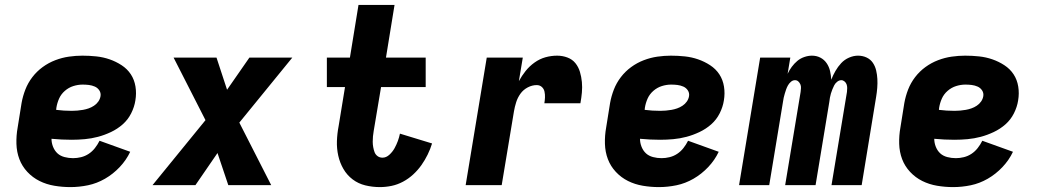

<svg xmlns="http://www.w3.org/2000/svg" viewBox="-20 -755 4240 783"><path d="M267 8Q234 8 201.5 2.5Q169 -3 141 -17Q113 -31 91.5 -54Q70 -77 59 -106Q48 -135 47 -168.5Q46 -202 52 -235L68 -335Q73 -363 83.5 -390Q94 -417 112 -440.5Q130 -464 154 -481.5Q178 -499 205.5 -509.5Q233 -520 261 -524Q289 -528 316 -528Q345 -528 373 -525Q401 -522 427 -513Q453 -504 476 -489Q499 -474 513.5 -452Q528 -430 532.5 -402Q537 -374 532 -345Q528 -319 515 -293Q502 -267 480.5 -248Q459 -229 432.5 -216.5Q406 -204 379.5 -197Q353 -190 326 -187.5Q299 -185 272 -185Q252 -185 231.5 -186Q211 -187 190 -189Q190 -172 196.5 -156Q203 -140 214.5 -129.5Q226 -119 243 -114.5Q260 -110 278 -110Q294 -110 310.5 -114Q327 -118 341.5 -127.5Q356 -137 367 -151Q378 -165 386 -181L511 -136Q495 -102 468 -73.5Q441 -45 408 -26Q375 -7 339 0.5Q303 8 267 8ZM273 -303Q284 -303 295.5 -304Q307 -305 318.5 -307Q330 -309 341.5 -313Q353 -317 363.5 -324Q374 -331 381 -341Q388 -351 390 -363Q392 -376 385 -386.5Q378 -397 366.5 -402Q355 -407 342.5 -408.5Q330 -410 317 -410Q298 -410 279 -404Q260 -398 244.5 -384.5Q229 -371 221 -353Q213 -335 210 -316L209 -307Q224 -305 240.5 -304Q257 -303 273 -303Z M602 0 818 -265 688 -520H863L906 -389L997 -520H1172L956 -255L1086 0H911L867 -131L777 0Z M1529 8Q1499 8 1470 1Q1441 -6 1418 -23.5Q1395 -41 1380.5 -66Q1366 -91 1359.5 -120Q1353 -149 1354 -179.5Q1355 -210 1361 -241L1387 -400H1313V-520H1407L1442 -735H1589L1554 -520H1716V-400H1534L1504 -221Q1502 -210 1501 -199Q1500 -188 1500 -177Q1500 -166 1502 -155Q1504 -144 1507.5 -134.5Q1511 -125 1519.5 -118.5Q1528 -112 1540 -112Q1555 -112 1568 -124Q1581 -136 1589 -150.5Q1597 -165 1602.5 -180Q1608 -195 1611 -210L1742 -170Q1735 -147 1724 -124.5Q1713 -102 1698.5 -81.5Q1684 -61 1665 -43.5Q1646 -26 1623.5 -14Q1601 -2 1577 3Q1553 8 1529 8Z M1879 0 1965 -520H2112L2096 -424Q2108 -446 2123.5 -465.5Q2139 -485 2160 -500Q2181 -515 2204.5 -521.5Q2228 -528 2252 -528Q2274 -528 2294 -520.5Q2314 -513 2326.5 -497.5Q2339 -482 2345 -462Q2351 -442 2353 -420.5Q2355 -399 2353 -377.5Q2351 -356 2347 -334H2200Q2202 -346 2202.5 -358Q2203 -370 2200.5 -381.5Q2198 -393 2189.5 -400.5Q2181 -408 2169 -408Q2150 -408 2132 -398.5Q2114 -389 2102.5 -373Q2091 -357 2085 -338Q2079 -319 2076 -301L2026 0Z M2667 8Q2634 8 2601.5 2.5Q2569 -3 2541 -17Q2513 -31 2491.5 -54Q2470 -77 2459 -106Q2448 -135 2447 -168.5Q2446 -202 2452 -235L2468 -335Q2473 -363 2483.5 -390Q2494 -417 2512 -440.5Q2530 -464 2554 -481.5Q2578 -499 2605.5 -509.5Q2633 -520 2661 -524Q2689 -528 2716 -528Q2745 -528 2773 -525Q2801 -522 2827 -513Q2853 -504 2876 -489Q2899 -474 2913.5 -452Q2928 -430 2932.5 -402Q2937 -374 2932 -345Q2928 -319 2915 -293Q2902 -267 2880.5 -248Q2859 -229 2832.5 -216.5Q2806 -204 2779.5 -197Q2753 -190 2726 -187.5Q2699 -185 2672 -185Q2652 -185 2631.5 -186Q2611 -187 2590 -189Q2590 -172 2596.5 -156Q2603 -140 2614.5 -129.5Q2626 -119 2643 -114.5Q2660 -110 2678 -110Q2694 -110 2710.5 -114Q2727 -118 2741.5 -127.5Q2756 -137 2767 -151Q2778 -165 2786 -181L2911 -136Q2895 -102 2868 -73.5Q2841 -45 2808 -26Q2775 -7 2739 0.5Q2703 8 2667 8ZM2673 -303Q2684 -303 2695.5 -304Q2707 -305 2718.5 -307Q2730 -309 2741.5 -313Q2753 -317 2763.5 -324Q2774 -331 2781 -341Q2788 -351 2790 -363Q2792 -376 2785 -386.5Q2778 -397 2766.5 -402Q2755 -407 2742.5 -408.5Q2730 -410 2717 -410Q2698 -410 2679 -404Q2660 -398 2644.5 -384.5Q2629 -371 2621 -353Q2613 -335 2610 -316L2609 -307Q2624 -305 2640.5 -304Q2657 -303 2673 -303Z M2994 0 3080 -520H3203L3192 -454Q3199 -469 3209 -482.5Q3219 -496 3231.5 -506.5Q3244 -517 3260 -522.5Q3276 -528 3291 -528Q3310 -528 3325.5 -520Q3341 -512 3351 -497.5Q3361 -483 3365 -465.5Q3369 -448 3370 -430Q3377 -448 3387 -465.5Q3397 -483 3410.5 -497.5Q3424 -512 3442.5 -520Q3461 -528 3479 -528Q3498 -528 3514 -520.5Q3530 -513 3539.5 -499Q3549 -485 3553 -468Q3557 -451 3558 -433Q3559 -415 3557.5 -396.5Q3556 -378 3553 -360L3494 0H3371L3434 -380Q3435 -388 3435 -396Q3435 -404 3432.5 -411Q3430 -418 3424 -423Q3418 -428 3411 -428Q3402 -428 3394 -421.5Q3386 -415 3382 -407Q3378 -399 3374.5 -390.5Q3371 -382 3368.5 -373.5Q3366 -365 3364.5 -356.5Q3363 -348 3362 -339L3306 0H3182L3245 -380Q3246 -388 3246.5 -396Q3247 -404 3244 -411Q3241 -418 3235.5 -423Q3230 -428 3222 -428Q3213 -428 3205.5 -421.5Q3198 -415 3193.5 -407Q3189 -399 3186 -390.5Q3183 -382 3180.5 -373.5Q3178 -365 3176 -356.5Q3174 -348 3173 -339L3117 0Z M3867 8Q3834 8 3801.5 2.5Q3769 -3 3741 -17Q3713 -31 3691.5 -54Q3670 -77 3659 -106Q3648 -135 3647 -168.5Q3646 -202 3652 -235L3668 -335Q3673 -363 3683.5 -390Q3694 -417 3712 -440.5Q3730 -464 3754 -481.5Q3778 -499 3805.5 -509.5Q3833 -520 3861 -524Q3889 -528 3916 -528Q3945 -528 3973 -525Q4001 -522 4027 -513Q4053 -504 4076 -489Q4099 -474 4113.5 -452Q4128 -430 4132.5 -402Q4137 -374 4132 -345Q4128 -319 4115 -293Q4102 -267 4080.5 -248Q4059 -229 4032.5 -216.5Q4006 -204 3979.5 -197Q3953 -190 3926 -187.5Q3899 -185 3872 -185Q3852 -185 3831.5 -186Q3811 -187 3790 -189Q3790 -172 3796.5 -156Q3803 -140 3814.5 -129.5Q3826 -119 3843 -114.5Q3860 -110 3878 -110Q3894 -110 3910.5 -114Q3927 -118 3941.5 -127.5Q3956 -137 3967 -151Q3978 -165 3986 -181L4111 -136Q4095 -102 4068 -73.5Q4041 -45 4008 -26Q3975 -7 3939 0.5Q3903 8 3867 8ZM3873 -303Q3884 -303 3895.5 -304Q3907 -305 3918.5 -307Q3930 -309 3941.5 -313Q3953 -317 3963.5 -324Q3974 -331 3981 -341Q3988 -351 3990 -363Q3992 -376 3985 -386.5Q3978 -397 3966.5 -402Q3955 -407 3942.5 -408.5Q3930 -410 3917 -410Q3898 -410 3879 -404Q3860 -398 3844.5 -384.5Q3829 -371 3821 -353Q3813 -335 3810 -316L3809 -307Q3824 -305 3840.5 -304Q3857 -303 3873 -303Z"/></svg>

Font: Iosevka Heavy Extended
Style: Italic
Weight: 900
Width: 7
Italic angle: -9°
Monospace: yes
Designer: Belleve Invis
Foundry: Belleve Invis
Version: Version 32.5.0; ttfautohint (v1.8.4)